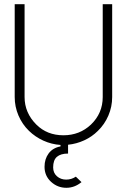

<svg xmlns="http://www.w3.org/2000/svg" viewBox="-20 -683 604 914"><path d="M514 -663V-221Q514 -175 496 -133Q478 -91 446 -60Q418 -32 381 -15Q344 2 304 6V48Q269 48 251 63.5Q233 79 233 114Q233 140 251 156Q269 172 295 172Q320 172 341 158L368 184Q335 211 296 211Q254 211 223 182.5Q192 154 192 111Q192 74 211.5 47.5Q231 21 268 14V7Q225 4 186.5 -13.5Q148 -31 118 -60Q86 -91 68 -133Q50 -175 50 -221V-663H97V-221Q97 -146 153 -90Q204 -39 282 -39Q359 -39 413 -90Q469 -144 469 -221V-663Z"/></svg>

Font: Sulphur Point Light
Style: Regular
Weight: 300
Designer: Noponies / Dale Sattler
Foundry: Noponies
Version: Version 1.000; ttfautohint (v1.8)